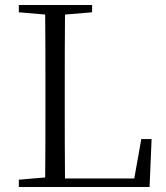

<svg xmlns="http://www.w3.org/2000/svg" viewBox="-20 -745 661 765"><path d="M55 -696 160 -687C161 -590 161 -490 161 -390V-329C161 -234 161 -136 160 -38L55 -29V0H576L584 -191H543L515 -34H239C238 -134 238 -232 238 -316V-373C238 -488 238 -589 239 -687L347 -696V-725H55Z"/></svg>

Font: Noto Serif HK Light
Style: Regular
Weight: 300
Designer: Ryoko NISHIZUKA 西塚涼子 (kana & ideographs); Frank Grießhammer (Latin, Greek & Cyrillic); Wenlong ZHANG 张文龙 (bopomofo); San
Foundry: Adobe
Version: Version 2.001;hotconv 1.1.0;makeotfexe 2.6.0